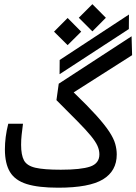

<svg xmlns="http://www.w3.org/2000/svg" viewBox="-20 -874 637 897"><path d="M252 2.9Q159.2 2.9 104.7 -14.2Q50.3 -31.2 26.6 -70.6Q2.9 -109.9 2.9 -176.3Q2.9 -204.1 6.6 -233.6Q10.3 -263.2 18.6 -295.9H87.4Q83.5 -266.1 81.1 -244.1Q78.6 -222.2 78.6 -197.3Q78.6 -149.9 92 -124.8Q105.5 -99.6 145.5 -90.3Q185.5 -81.1 264.2 -81.1Q357.9 -81.1 401.1 -95.7Q444.3 -110.4 444.3 -152.8Q444.3 -172.9 435.3 -192.9Q426.3 -212.9 404.3 -239.7Q382.3 -266.6 343 -306.4Q303.7 -346.2 243.7 -406.2L254.4 -482.9L594.7 -704.6L597.2 -616.2L324.2 -442.4Q389.6 -379.4 429.7 -335Q469.7 -290.5 490.5 -258.8Q511.2 -227.1 518.3 -201.9Q525.4 -176.8 525.4 -152.3Q525.4 -75.2 461.2 -36.1Q397 2.9 252 2.9ZM258.3 -527.3 258.8 -593.8 582.5 -806.2 582 -738.3ZM295.9 -663.1 232.4 -726.1 295.9 -790 359.4 -726.1ZM411.6 -727.5 348.1 -791 411.6 -854.5 474.6 -791Z"/></svg>

Font: Cascadia Code NF SemiLight
Style: Regular
Weight: 350
Monospace: yes
Designer: Aaron Bell
Foundry: Saja Typeworks
Version: Version 2404.023; ttfautohint (v1.8.4)